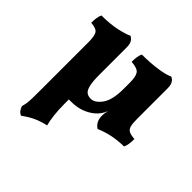

<svg xmlns="http://www.w3.org/2000/svg" viewBox="-185 -622 1025 1025"><g transform="rotate(45 327.5 -109.5)"><path d="M458 9Q424 -12 424 -59Q424 -75 430 -98Q416 -62 388 -39Q363 -18 330 -6Q297 6 255 6Q246 6 238 6V40Q238 84 242.5 122.5Q247 161 254 186Q214 195 183.5 209Q153 223 119 248Q105 242 97.5 231.5Q90 221 86 208Q90 194 92.5 179Q95 164 95.5 137.5Q96 111 96 61V-284Q96 -329 85.5 -347Q75 -365 33 -368Q33 -385 35 -402.5Q37 -420 44 -434Q108 -434 157 -444.5Q206 -455 230 -467Q244 -461 252 -447Q260 -433 260 -408V-202Q260 -152 266.5 -125Q273 -98 285.5 -88.5Q298 -79 318 -79Q349 -79 377 -118Q405 -157 405 -241V-289Q405 -334 392 -352Q379 -370 333 -373Q333 -390 335 -407.5Q337 -425 344 -439Q409 -439 462 -447Q515 -455 538 -467Q553 -461 561 -447Q569 -433 569 -408V-181Q569 -145 573.5 -127Q578 -109 592 -101.5Q606 -94 635 -92Q635 -75 633 -57.5Q631 -40 624 -25Q574 -24 533 -15Q492 -6 458 9Z"/></g></svg>

Font: Vollkorn ExtraBold
Style: Regular
Weight: 800
Designer: Friedrich Althausen
Foundry: Friedrich Althausen
Version: Version 5.000; ttfautohint (v1.8.3)